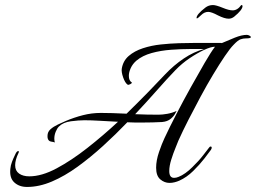

<svg xmlns="http://www.w3.org/2000/svg" viewBox="-20 -715 1013 760"><path d="M87 25Q56 25 36.5 7Q17 -11 21 -47Q22 -60 27.5 -74.5Q33 -89 40 -103Q46 -117 52 -117Q57 -117 53 -109Q40 -82 40 -61Q40 -39 55.5 -28Q71 -17 96 -17Q145 -17 204 -48.5Q263 -80 326 -129.5Q389 -179 447 -233Q408 -235 374 -237Q340 -239 314 -239Q292 -239 261 -235Q230 -231 213 -214Q206 -207 200.5 -193.5Q195 -180 195 -166Q195 -162 195.5 -158.5Q196 -155 197 -151Q193 -153 182.5 -154.5Q172 -156 169 -167Q168 -170 168 -177Q168 -193 180 -203.5Q192 -214 209 -222Q226 -230 240 -236Q273 -250 308 -259Q343 -268 379 -268Q420 -268 481 -265Q528 -311 568 -352Q608 -393 633 -420Q668 -457 707.5 -483.5Q747 -510 788 -521H733Q698 -521 657 -518Q616 -515 580 -505Q544 -495 520 -475Q505 -462 497.5 -445.5Q490 -429 490 -415Q490 -396 501 -389Q502 -389 502 -388.5Q502 -388 502 -388Q502 -385 495 -381.5Q488 -378 485 -380Q475 -387 467.5 -408.5Q460 -430 462 -443Q467 -474 489.5 -493.5Q512 -513 545.5 -524Q579 -535 616.5 -539Q654 -543 688.5 -544Q723 -545 747 -545H856Q858 -545 857 -544Q882 -555 909.5 -566Q937 -577 957 -577Q962 -577 967.5 -574Q973 -571 973 -568Q973 -563 953 -563Q943 -563 932.5 -559.5Q922 -556 905 -538Q891 -524 870 -493Q849 -462 824 -420.5Q799 -379 774 -332.5Q749 -286 726 -241Q703 -196 686 -158Q684 -152 675 -130.5Q666 -109 658 -83.5Q650 -58 650 -38Q650 -11 669 -11Q678 -11 687 -15Q700 -20 714 -30Q728 -40 741 -53Q767 -78 785 -101.5Q803 -125 807 -130Q810 -135 814 -135Q818 -135 818 -130Q818 -127 815 -122Q808 -112 789 -87.5Q770 -63 744.5 -38Q719 -13 690 0Q681 4 671 6.5Q661 9 651 9Q631 9 614.5 -5Q598 -19 598 -51Q598 -80 609.5 -113.5Q621 -147 631 -168Q651 -211 678.5 -264Q706 -317 735.5 -370Q765 -423 790 -466Q815 -509 831 -530Q815 -530 788 -517.5Q761 -505 730.5 -484.5Q700 -464 674 -437Q643 -405 602.5 -359Q562 -313 515 -263Q538 -262 561 -261.5Q584 -261 607 -261Q623 -261 642.5 -264.5Q662 -268 679 -276Q679 -276 673.5 -265.5Q668 -255 655.5 -244.5Q643 -234 622 -232Q603 -231 584 -230.5Q565 -230 546 -230Q530 -230 514.5 -230Q499 -230 484 -231Q438 -183 388 -137.5Q338 -92 287 -55Q236 -18 185.5 3.5Q135 25 87 25ZM885 -641Q869 -641 843 -654Q817 -668 804 -668Q789 -668 776 -655Q763 -642 759 -642Q758 -643 758 -644Q758 -658 793 -685Q806 -695 823 -695Q835 -695 862 -684Q886 -674 901 -674Q920 -674 935 -695Q940 -695 940 -691Q940 -676 907 -649Q897 -641 885 -641Z"/></svg>

Font: Italianno
Style: Regular
Weight: 400
Designer: Robert E. Leuschke
Foundry: Robert E. Leuschke
Version: Version 1.100; ttfautohint (v1.8.3)